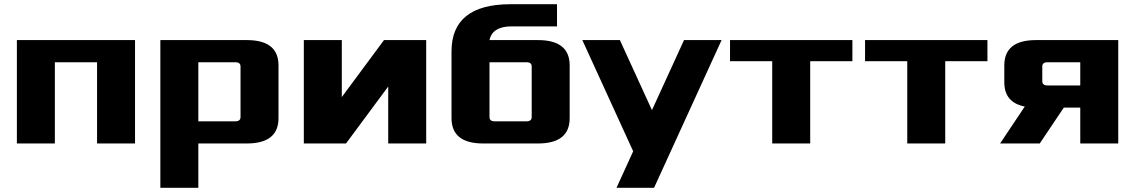

<svg xmlns="http://www.w3.org/2000/svg" viewBox="-20 -680 5380 910"><path d="M60 0V-490H620V0H440V-385H240V0Z M740 210V-490H1150Q1300 -490 1300 -370V-120Q1300 0 1150 0H920V210ZM920 -105H1095Q1120 -105 1120 -125V-365Q1120 -385 1095 -385H920Z M1420 0V-490H1600V-220L1800 -490H2000V0H1820V-270L1620 0Z M2120 -120V-436Q2120 -660 2400 -660H2620V-555H2405Q2314 -555 2300 -490H2530Q2680 -490 2680 -370V-120Q2680 0 2530 0H2270Q2120 0 2120 -120ZM2300 -125Q2300 -105 2325 -105H2475Q2500 -105 2500 -125V-365Q2500 -385 2475 -385H2300Z M2740 -490H2918L3070 -158L3222 -490H3400L3080 210H2902L2981 37Z M3440 -390V-490H4020V-390H3820V0H3640V-390Z M4080 -390V-490H4660V-390H4460V0H4280V-390Z M4720 0 4837 -175Q4740 -194 4740 -290V-370Q4740 -490 4890 -490H5280V0H5100V-170H5022L4908 0ZM4920 -295Q4920 -275 4945 -275H5100V-385H4945Q4920 -385 4920 -365Z"/></svg>

Font: Xolonium
Style: Bold
Weight: 700
Designer: Severin Meyer
Version: Version 4.2